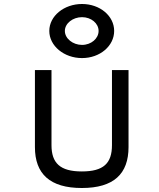

<svg xmlns="http://www.w3.org/2000/svg" viewBox="-20 -931 798 962"><path d="M391 -845C437 -845 474 -814 474 -776C474 -738 437 -706 391 -706C345 -706 305 -738 305 -776C305 -814 345 -845 391 -845ZM391 -640C481 -640 552 -701 552 -776C552 -851 481 -911 391 -911C301 -911 227 -851 227 -776C227 -701 301 -640 391 -640ZM541 -204C541 -113 499 -72 390 -72C281 -72 238 -114 238 -204V-580H155V-194C155 -60 230 11 390 11C550 11 624 -60 624 -194V-580H541Z"/></svg>

Font: Charger Monospace
Style: Regular
Weight: 400
Designer: Jasper
Foundry: Cannot Into Space Fonts
Version: Version 0.980